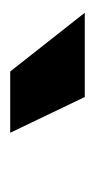

<svg xmlns="http://www.w3.org/2000/svg" viewBox="75 -859 186 376"><g transform="rotate(90 168.0 -671.0)"><path d="M120 -598 5 -744H170L240 -598Z"/></g></svg>

Font: Murecho Black
Style: Regular
Weight: 900
Designer: Neil Summerour
Foundry: Positype
Version: Version 1.010; ttfautohint (v1.8.3)